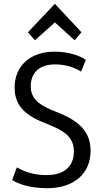

<svg xmlns="http://www.w3.org/2000/svg" viewBox="-20 -977 535 1011"><path d="M269 -859 164 -765 127 -807 269 -957 409 -807 373 -765ZM457 -183C457 -60 366 14 229 14C136 14 76 -9 44 -29L69 -96C98 -78 150 -55 224 -55C316 -55 369 -98 369 -180C369 -260 312 -291 224 -326C117 -367 57 -417 57 -516C57 -629 138 -705 268 -705C337 -705 399 -685 432 -662L407 -600C374 -621 326 -638 271 -638C191 -638 142 -598 142 -522C142 -446 204 -416 281 -386C402 -339 457 -279 457 -183Z"/></svg>

Font: Repo Regular
Style: Regular
Weight: 400
Designer: Stefan Peev
Foundry: Context Ltd
Version: Version 1.502